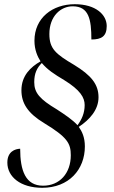

<svg xmlns="http://www.w3.org/2000/svg" viewBox="-20 -779 544 914"><path d="M181 115C308 115 384 28 384 -82C384 -126 370 -154 355 -175C408 -210 449 -257 449 -316C449 -377 415 -420 333 -470C245 -522 215 -547 215 -617C215 -702 269 -749 326 -749C403 -749 415 -687 415 -591C463 -591 488 -606 488 -655C488 -709 436 -759 336 -759C230 -759 144 -694 144 -585C144 -541 159 -509 173 -487C126 -460 82 -419 82 -349C82 -288 112 -240 190 -193C300 -126 317 -97 317 -40C317 46 264 105 185 105C102 105 76 34 76 -71C52 -70 15 -58 15 -5C15 63 78 115 181 115ZM349 -183C325 -209 291 -232 251 -258C169 -307 143 -337 143 -388C143 -430 156 -456 179 -479C206 -447 238 -426 285 -398C363 -350 383 -314 383 -279C383 -240 369 -210 349 -183Z"/></svg>

Font: Noto Serif Display SemiCondensed
Style: Italic
Weight: 400
Width: 4
Italic angle: -12°
Designer: Monotype Design Team
Foundry: Monotype Imaging Inc.
Version: Version 2.009